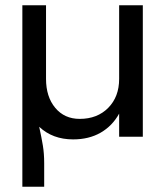

<svg xmlns="http://www.w3.org/2000/svg" viewBox="-20 -520 638 730"><path d="M283 -68Q350 -68 391.5 -110Q433 -152 433 -220V-500H523V0H433V-88Q407 -41 362.5 -15.5Q318 10 258 10Q180 10 129 -38Q138 3 143 33.5Q148 64 148 100V190H65V-500H155V-220Q155 -152 190 -110Q225 -68 283 -68Z"/></svg>

Font: Goli
Style: Regular
Weight: 400
Designer: jaikishan Patel
Foundry: MagicType
Version: Version 1.000